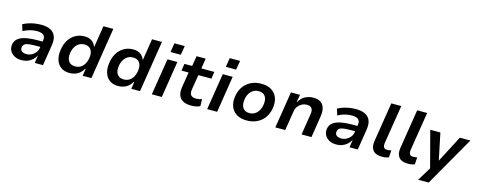

<svg xmlns="http://www.w3.org/2000/svg" viewBox="-36 -1547 6317 2544"><g transform="rotate(15 3122.5 -275.0)"><path d="M222 10Q165 10 124.5 -12Q84 -34 63.5 -71.5Q43 -109 49 -156Q56 -206 92.5 -238Q129 -270 198.5 -285Q268 -300 371 -300H449L438 -224H371Q310 -224 269 -219.5Q228 -215 207 -200Q186 -185 182 -155Q178 -121 201 -102.5Q224 -84 265 -84Q301 -84 333.5 -100Q366 -116 389 -144.5Q412 -173 417 -209L433 -314Q442 -367 414 -391Q386 -415 324 -415Q282 -415 235 -404Q188 -393 136 -365L109 -452Q147 -472 187 -485Q227 -498 269.5 -504.5Q312 -511 356 -511Q432 -511 481.5 -487Q531 -463 552 -414.5Q573 -366 562 -290L516 0H403L418 -102H416Q398 -68 368.5 -42.5Q339 -17 302.5 -3.5Q266 10 222 10Z M880 10Q809 10 762.5 -24Q716 -58 697 -117.5Q678 -177 689 -252Q699 -330 734 -388Q769 -446 825 -478.5Q881 -511 952 -511Q1012 -511 1050.5 -484.5Q1089 -458 1105 -413H1110L1156 -705H1292L1180 0H1060L1075 -99H1069Q1049 -62 1020 -37.5Q991 -13 955.5 -1.5Q920 10 880 10ZM930 -94Q974 -94 1006 -114Q1038 -134 1058.5 -171Q1079 -208 1086 -257Q1095 -326 1067 -366.5Q1039 -407 977 -407Q935 -407 902.5 -387Q870 -367 849 -330Q828 -293 821 -244Q812 -175 840.5 -134.5Q869 -94 930 -94Z M1547 10Q1476 10 1429.5 -24Q1383 -58 1364 -117.5Q1345 -177 1356 -252Q1366 -330 1401 -388Q1436 -446 1492 -478.5Q1548 -511 1619 -511Q1679 -511 1717.5 -484.5Q1756 -458 1772 -413H1777L1823 -705H1959L1847 0H1727L1742 -99H1736Q1716 -62 1687 -37.5Q1658 -13 1622.5 -1.5Q1587 10 1547 10ZM1597 -94Q1641 -94 1673 -114Q1705 -134 1725.5 -171Q1746 -208 1753 -257Q1762 -326 1734 -366.5Q1706 -407 1644 -407Q1602 -407 1569.5 -387Q1537 -367 1516 -330Q1495 -293 1488 -244Q1479 -175 1507.5 -134.5Q1536 -94 1597 -94Z M2103 -605 2123 -730H2265L2244 -605ZM2009 0 2089 -501H2225L2146 0Z M2549 10Q2479 10 2436 -14.5Q2393 -39 2377 -84Q2361 -129 2371 -193L2405 -405H2307L2322 -501H2428L2451 -641H2576L2554 -501H2732L2718 -405H2539L2505 -199Q2497 -145 2518.5 -120.5Q2540 -96 2589 -96Q2609 -96 2629.5 -100Q2650 -104 2668 -111L2671 -15Q2644 -1 2612.5 4.5Q2581 10 2549 10Z M2862 -605 2882 -730H3024L3003 -605ZM2768 0 2848 -501H2984L2905 0Z M3312 10Q3229 10 3173.5 -23Q3118 -56 3094 -116Q3070 -176 3081 -253Q3089 -314 3114 -361.5Q3139 -409 3178 -442.5Q3217 -476 3267 -493.5Q3317 -511 3376 -511Q3459 -511 3514 -478Q3569 -445 3593 -386Q3617 -327 3607 -249Q3599 -188 3574 -140Q3549 -92 3510 -58.5Q3471 -25 3421 -7.5Q3371 10 3312 10ZM3320 -94Q3364 -94 3396 -114.5Q3428 -135 3449 -172Q3470 -209 3476 -257Q3486 -326 3457.5 -366.5Q3429 -407 3367 -407Q3325 -407 3292.5 -387Q3260 -367 3239 -330.5Q3218 -294 3212 -245Q3203 -176 3231 -135Q3259 -94 3320 -94Z M3703 0 3783 -501H3907L3890 -399H3895Q3927 -458 3979 -484.5Q4031 -511 4091 -511Q4152 -511 4189.5 -486.5Q4227 -462 4241.5 -414Q4256 -366 4245 -295L4199 0H4063L4109 -289Q4115 -324 4109 -347.5Q4103 -371 4084 -384.5Q4065 -398 4031 -398Q3993 -398 3961 -380.5Q3929 -363 3908.5 -335Q3888 -307 3882 -270L3839 0Z M4540 10Q4483 10 4442.5 -12Q4402 -34 4381.5 -71.5Q4361 -109 4367 -156Q4374 -206 4410.5 -238Q4447 -270 4516.5 -285Q4586 -300 4689 -300H4767L4756 -224H4689Q4628 -224 4587 -219.5Q4546 -215 4525 -200Q4504 -185 4500 -155Q4496 -121 4519 -102.5Q4542 -84 4583 -84Q4619 -84 4651.5 -100Q4684 -116 4707 -144.5Q4730 -173 4735 -209L4751 -314Q4760 -367 4732 -391Q4704 -415 4642 -415Q4600 -415 4553 -404Q4506 -393 4454 -365L4427 -452Q4465 -472 4505 -485Q4545 -498 4587.5 -504.5Q4630 -511 4674 -511Q4750 -511 4799.5 -487Q4849 -463 4870 -414.5Q4891 -366 4880 -290L4834 0H4721L4736 -102H4734Q4716 -68 4686.5 -42.5Q4657 -17 4620.5 -3.5Q4584 10 4540 10Z M5166 10Q5081 10 5043.5 -35.5Q5006 -81 5019 -165L5105 -705H5242L5157 -174Q5154 -149 5158 -131.5Q5162 -114 5175 -105Q5188 -96 5209 -96Q5224 -96 5238 -98Q5252 -100 5267 -103L5260 -5Q5237 3 5215.5 6.5Q5194 10 5166 10Z M5521 10Q5436 10 5398.5 -35.5Q5361 -81 5374 -165L5460 -705H5597L5512 -174Q5509 -149 5513 -131.5Q5517 -114 5530 -105Q5543 -96 5564 -96Q5579 -96 5593 -98Q5607 -100 5622 -103L5615 -5Q5592 3 5570.5 6.5Q5549 10 5521 10Z M5711 180 5839 -30 5834 30 5694 -501H5833L5909 -136H5910L6100 -501H6245L5855 180Z"/></g></svg>

Font: Nunito Sans 7pt
Style: Bold Italic
Weight: 700
Italic angle: -9°
Version: Version 3.101;gftools[0.9.27]